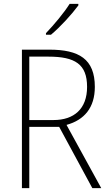

<svg xmlns="http://www.w3.org/2000/svg" viewBox="-20 -1021 564 990"><path d="M384 -993V-1001H339C310 -955 260 -895 217 -850V-842H243C291 -882 351 -948 384 -993ZM234 -765H93V-51H131V-367H285L456 -51H502L323 -377C414 -402 469 -465 469 -573C469 -717 387 -765 234 -765ZM230 -729C367 -729 429 -690 429 -573C429 -459 361 -402 256 -402H131V-729Z"/></svg>

Font: Noto Sans Tamil UI SemiCondensed ExtraLight
Style: Regular
Weight: 200
Width: 4
Designer: Jelle Bosma - Monotype Design Team
Foundry: Monotype Imaging Inc.
Version: Version 2.004